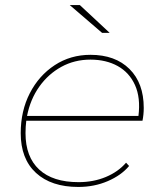

<svg xmlns="http://www.w3.org/2000/svg" viewBox="-20 -737 663 760"><path d="M290 3Q183 3 122.5 -52.5Q62 -108 62 -210Q62 -298 98 -368Q134 -438 196.5 -479Q259 -520 338 -520Q436 -520 492.5 -464Q549 -408 549 -310Q549 -284 544 -259H84Q81 -235 81 -210Q81 -116 135 -66Q189 -16 291 -16Q350 -16 399 -36.5Q448 -57 479 -93L491 -80Q460 -43 406.5 -20Q353 3 290 3ZM87 -278H528Q537 -350 514.5 -400Q492 -450 446 -475.5Q400 -501 338 -501Q275 -501 223 -472.5Q171 -444 135.5 -394Q100 -344 87 -278ZM384 -607 256 -717H296L414 -607Z"/></svg>

Font: Montserrat Thin
Style: Italic
Weight: 100
Italic angle: -11.3°
Designer: Julieta Ulanovsky
Foundry: Julieta Ulanovsky
Version: Version 9.000; ttfautohint (v1.8.4.7-5d5b)